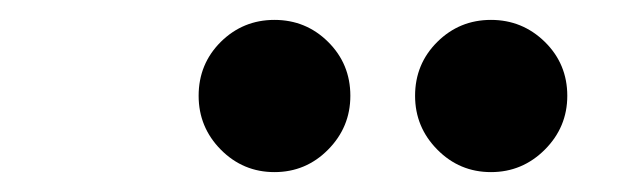

<svg xmlns="http://www.w3.org/2000/svg" viewBox="-20 -775 626 194"><path d="M476.1 -601.1Q444.3 -601.1 421.9 -623.8Q399.4 -646.5 399.4 -678.2Q399.4 -710.4 421.9 -732.7Q444.3 -754.9 476.1 -754.9Q507.8 -754.9 530.5 -732.7Q553.2 -710.4 553.2 -678.2Q553.2 -646.5 530.5 -623.8Q507.8 -601.1 476.1 -601.1ZM257.3 -601.1Q225.6 -601.1 203.1 -623.8Q180.7 -646.5 180.7 -678.2Q180.7 -710.4 203.1 -732.7Q225.6 -754.9 257.3 -754.9Q289.1 -754.9 311.5 -732.7Q334 -710.4 334 -678.2Q334 -646.5 311.5 -623.8Q289.1 -601.1 257.3 -601.1Z"/></svg>

Font: CaskaydiaCove NF
Style: Bold Italic
Weight: 700
Italic angle: -10°
Designer: Aaron Bell
Foundry: Saja Typeworks
Version: Version 2111.001; VTT 6.35;Nerd Fonts 3.2.1